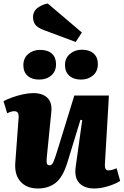

<svg xmlns="http://www.w3.org/2000/svg" viewBox="-22 -1059 704 1093"><path d="M-2 -483Q16 -493 46 -504Q76 -515 108.5 -522Q141 -529 167 -529Q221 -529 248.5 -501.5Q276 -474 270 -420L244 -160Q242 -137 245 -127.5Q248 -118 261 -118Q273 -118 281 -135Q289 -152 303 -197L401 -515H598L575 -121Q574 -89 595 -89Q607 -89 619.5 -93Q632 -97 642 -101L662 -29Q636 -12 593.5 1Q551 14 515 14Q458 14 429 -17.5Q400 -49 409 -110L446 -375L436 -377L361 -132Q335 -49 294 -17.5Q253 14 194 14Q130 14 95 -25Q60 -64 65 -132L84 -389Q85 -411 78.5 -418.5Q72 -426 59 -426Q42 -426 19 -414ZM348 -689Q348 -728 376 -752Q404 -776 444 -776Q487 -776 511 -754.5Q535 -733 535 -694Q535 -653 507.5 -629.5Q480 -606 439 -606Q397 -606 372.5 -628Q348 -650 348 -689ZM111 -688Q111 -728 138.5 -751.5Q166 -775 206 -775Q250 -775 273.5 -753.5Q297 -732 297 -693Q297 -653 270 -629.5Q243 -606 201 -606Q159 -606 135 -627.5Q111 -649 111 -688ZM444 -874 409 -820 227 -888Q190 -902 178 -920Q166 -938 166 -960Q166 -995 192.5 -1014.5Q219 -1034 250 -1039Z"/></svg>

Font: Literata 12pt ExtraBold
Style: Italic
Weight: 800
Italic angle: -2°
Designer: Latin by Veronika Burian and Jose Scaglione. Greek by Irene Vlachou. Cyrillic by Vera Evstafieva
Foundry: TypeTogether
Version: Version 3.002